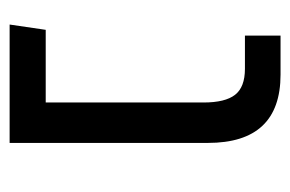

<svg xmlns="http://www.w3.org/2000/svg" viewBox="-122 -481 603 399"><g transform="rotate(90 179.5 -281.5)"><path d="M135 -563Q277 -563 277 -412V0H31L42 -75H193V-403Q193 -448 177 -468.5Q161 -489 123 -489H54V-563Z"/></g></svg>

Font: FiraGO Book
Style: Regular
Weight: 350
Designer: bBox Type
Foundry: bBox Type GmbH
Version: Version 1.001;PS 001.001;hotconv 1.0.88;makeotf.lib2.5.64775